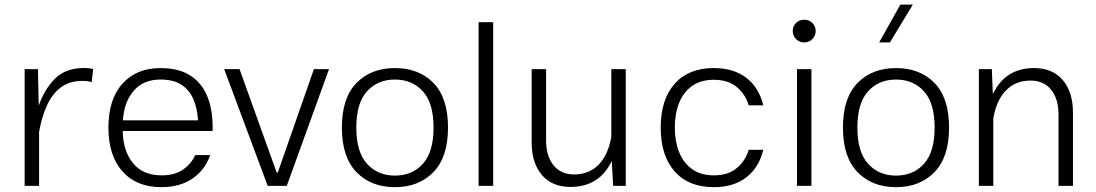

<svg xmlns="http://www.w3.org/2000/svg" viewBox="-20 -792 4669 818"><path d="M85 -497.6H141.6L145 -341.8Q168.5 -410.6 213.9 -456.5Q259.3 -502.4 338.9 -502.4Q359.4 -502.4 377 -498L370.6 -441.9Q357.4 -447.3 331.5 -447.3Q274.4 -447.3 237.5 -418.5Q200.7 -389.6 179.2 -341.1Q157.7 -292.5 147 -232.4L146.5 -232.9V0H85Z M502.9 -233.9Q503.9 -150.4 545.9 -97.7Q587.9 -44.9 668.9 -44.9Q725.6 -44.9 761.2 -70.6Q796.9 -96.2 811.5 -131.3H875.5Q853.5 -67.9 800 -31.2Q746.6 5.4 667.5 5.4Q561.5 5.4 501.7 -61.8Q441.9 -128.9 441.9 -248.5Q441.9 -369.6 502 -435.8Q562 -502 663.1 -502Q744.1 -502 794.2 -468Q844.2 -434.1 866.2 -373.8Q888.2 -313.5 885.7 -233.9ZM503.9 -279.3H823.7Q820.8 -328.1 804.7 -367.4Q788.6 -406.7 754.6 -429.9Q720.7 -453.1 663.6 -453.1Q590.3 -453.1 549.1 -404.5Q507.8 -356 503.9 -279.3Z M1163.6 -57.1 1317.4 -497.6H1381.8L1201.7 0H1120.6L935.1 -497.6H1000.5L1158.7 -57.1Z M1662.6 -502Q1764.6 -502 1826.7 -438.5Q1888.7 -375 1888.7 -248.5Q1888.7 -122.6 1826.4 -58.6Q1764.2 5.4 1662.6 5.4Q1561 5.4 1498.8 -58.6Q1436.5 -122.6 1436.5 -248.5Q1436.5 -375 1498.8 -438.5Q1561 -502 1662.6 -502ZM1662.6 -453.1Q1589.4 -453.1 1543.7 -403.1Q1498 -353 1498 -248.5Q1498 -144.5 1543.7 -94.2Q1589.4 -43.9 1662.6 -43.9Q1736.3 -43.9 1781.7 -94.2Q1827.1 -144.5 1827.1 -248.5Q1827.1 -353 1781.5 -403.1Q1735.8 -453.1 1662.6 -453.1Z M2081.1 0H2019V-697.3H2081.1Z M2245.1 -185.5V-497.6H2306.6V-193.8Q2306.6 -127.4 2338.1 -88.1Q2369.6 -48.8 2425.8 -48.8Q2489.7 -48.8 2530.5 -90.6Q2571.3 -132.3 2584.5 -209.5V-497.6H2646V0H2592.3L2586.4 -106.4Q2533.7 4.4 2410.6 4.4Q2332 4.4 2288.6 -46.6Q2245.1 -97.7 2245.1 -185.5Z M3021 -502Q3105 -502 3159.2 -460.7Q3213.4 -419.4 3231.9 -343.3H3169.9Q3156.2 -389.6 3119.4 -420.9Q3082.5 -452.1 3021 -452.1Q2965.8 -452.1 2928.7 -425.8Q2891.6 -399.4 2873.3 -353.5Q2855 -307.6 2855 -248.5Q2855 -189.9 2873.3 -144Q2891.6 -98.1 2928.5 -71.5Q2965.3 -44.9 3021 -44.9Q3082.5 -44.9 3119.4 -76.2Q3156.2 -107.4 3169.9 -153.8H3231.9Q3213.4 -77.6 3159.2 -36.1Q3105 5.4 3021 5.4Q2913.6 5.4 2854.2 -61.8Q2794.9 -128.9 2794.9 -248.5Q2794.9 -368.2 2854.2 -435.1Q2913.6 -502 3021 -502Z M3357.4 -660.2Q3357.4 -680.2 3371.3 -694.1Q3385.3 -708 3406.2 -708Q3427.2 -708 3441.2 -694.1Q3455.1 -680.2 3455.1 -660.2Q3455.1 -640.1 3441.2 -625.7Q3427.2 -611.3 3406.2 -611.3Q3385.3 -611.3 3371.3 -625.7Q3357.4 -640.1 3357.4 -660.2ZM3375.5 -497.6H3437V0H3375.5Z M3797.4 -502Q3899.4 -502 3961.4 -438.5Q4023.4 -375 4023.4 -248.5Q4023.4 -122.6 3961.2 -58.6Q3898.9 5.4 3797.4 5.4Q3695.8 5.4 3633.5 -58.6Q3571.3 -122.6 3571.3 -248.5Q3571.3 -375 3633.5 -438.5Q3695.8 -502 3797.4 -502ZM3797.4 -453.1Q3724.1 -453.1 3678.5 -403.1Q3632.8 -353 3632.8 -248.5Q3632.8 -144.5 3678.5 -94.2Q3724.1 -43.9 3797.4 -43.9Q3871.1 -43.9 3916.5 -94.2Q3961.9 -144.5 3961.9 -248.5Q3961.9 -353 3916.3 -403.1Q3870.6 -453.1 3797.4 -453.1ZM3815.9 -772.5H3869.1L3771.5 -611.3H3725.6Z M4211.9 0H4150.4V-497.6H4205.6L4210 -391.1Q4262.7 -502 4385.7 -502Q4464.4 -502 4507.8 -450.9Q4551.3 -399.9 4551.3 -312V0H4489.7V-303.7Q4489.7 -370.6 4458.3 -409.7Q4426.8 -448.7 4370.6 -448.7Q4307.1 -448.7 4266.1 -407Q4225.1 -365.2 4211.9 -288.1Z"/></svg>

Font: Estedad-FD Light
Style: Regular
Weight: 300
Designer: Amin Abedi
Version: Version 7.3